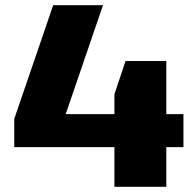

<svg xmlns="http://www.w3.org/2000/svg" viewBox="-20 -720 743 740"><path d="M35 -262 185 -700H377L214 -224L80 -280H687V-153H35ZM421 -357 464 -485H621V0H421Z"/></svg>

Font: Pathway Extreme 28pt ExtraBold
Style: Regular
Weight: 800
Designer: Eduardo Rodriguez Tunni
Foundry: Eduardo Rodriguez Tunni
Version: Version 1.001;gftools[0.9.26]